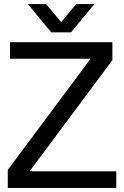

<svg xmlns="http://www.w3.org/2000/svg" viewBox="-20 -918 606 938"><path d="M126 -83V-81H548V0H18V-88L421 -629V-631H29V-712H529V-624ZM230 -760 116 -898H205L279 -810L352 -898H441L327 -760Z"/></svg>

Font: CST
Style: Regular
Weight: 400
Version: Version 1.00